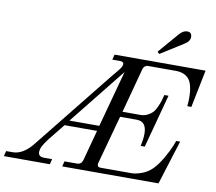

<svg xmlns="http://www.w3.org/2000/svg" viewBox="-139 -1035 1288 1147"><g transform="rotate(10 505.0 -462.0)"><path d="M-44 0 -36 -32H3Q67 -32 124 -104L514 -591Q518 -595 524.5 -603Q531 -611 534.5 -615.5Q538 -620 543.5 -626.5Q549 -633 552 -637.5Q555 -642 557.5 -647Q560 -652 561.5 -656.5Q563 -661 563 -665Q563 -680 540 -680H494L502 -712H1054L1008 -484H983Q986 -505 986 -532Q986 -616 959 -648Q932 -680 878 -680H714Q687 -680 680 -653L608 -384H716Q740 -384 759.5 -394Q779 -404 790.5 -416.5Q802 -429 812 -451.5Q822 -474 826.5 -488Q831 -502 837 -526H862L775 -202H750Q760 -246 760 -277Q760 -352 700 -352H599L519 -59Q512 -32 538 -32H724Q750 -32 785 -44.5Q820 -57 848 -84Q876 -112 902.5 -158Q929 -204 942 -236L954 -268H978L894 0H310L318 -32H393Q420 -32 428 -59L478 -245H281L200 -144Q199 -143 192.5 -134Q186 -125 181.5 -118Q177 -111 171 -101Q165 -91 162 -80.5Q159 -70 159 -61Q159 -32 195 -32H243L235 0ZM305 -277H486L579 -620ZM752 -774 858 -897Q881 -924 906 -924Q934 -924 934 -895Q934 -868 902 -849L764 -762Z"/></g></svg>

Font: Old Standard TT
Style: Italic
Weight: 400
Italic angle: -15.2°
Designer: Alexey Kryukov <alexios@thessalonica.org.ru>
Version: Version 2.2